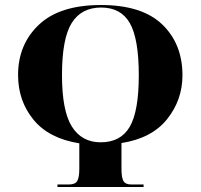

<svg xmlns="http://www.w3.org/2000/svg" viewBox="-20 -745 799 765"><path d="M209 0H552V-10H503Q480 -10 472 -23.5Q464 -37 464 -73V-175Q585 -194 646 -270.5Q707 -347 707 -445Q707 -570 626.5 -647.5Q546 -725 382 -725Q218 -725 135 -646.5Q52 -568 52 -446Q52 -343 113.5 -268Q175 -193 296 -174V-73Q296 -37 287.5 -23.5Q279 -10 255 -10H209ZM381 -178Q306 -178 266.5 -240.5Q227 -303 227 -446Q227 -591 265.5 -653Q304 -715 383 -715Q462 -715 497.5 -652.5Q533 -590 533 -445Q533 -302 497 -240Q461 -178 381 -178Z"/></svg>

Font: Noto Serif Display SemiCondensed Extra
Style: Regular
Weight: 800
Width: 4
Designer: Monotype Design Team
Foundry: Monotype Imaging Inc.
Version: Version 1.900